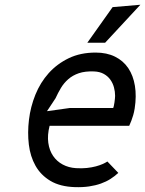

<svg xmlns="http://www.w3.org/2000/svg" viewBox="-20 -780 612 809"><path d="M478.5 -51.5Q463.5 -37.5 445.5 -26Q427.5 -14.5 405 -6.5Q382.5 1.5 355.5 5.5Q328.5 9.5 296 8.5Q233 6.5 192.2 -18Q151.5 -42.5 129.5 -81.8Q107.5 -121 101.5 -171Q95.5 -221 102 -275Q108.5 -330 129.2 -381.2Q150 -432.5 185.2 -471.8Q220.5 -511 269.8 -534.8Q319 -558.5 383 -558.5Q430 -558.5 464.8 -541.2Q499.5 -524 520.5 -492.8Q541.5 -461.5 548.5 -418.2Q555.5 -375 547.5 -323Q545 -307.5 541.2 -294.5Q537.5 -281.5 533.5 -271.5Q529 -260 524.5 -250H189Q179 -210.5 183.5 -178.2Q188 -146 203.8 -123Q219.5 -100 244.2 -86.8Q269 -73.5 300 -71.5Q325 -70 346 -72.2Q367 -74.5 383.8 -79Q400.5 -83.5 412.8 -89Q425 -94.5 432.5 -99.5ZM457 -325Q458 -326.5 459.5 -333Q461 -339.5 462.2 -347.8Q463.5 -356 464.2 -363.8Q465 -371.5 465 -376Q465 -394 460.2 -411.8Q455.5 -429.5 445 -444.2Q434.5 -459 417.5 -468.5Q400.5 -478 376.5 -479Q338.5 -480.5 312.2 -471.5Q286 -462.5 267.5 -446.2Q249 -430 236.5 -409Q224 -388 214 -366L178 -311.5L274.5 -325ZM454.5 -750 571.5 -760 423 -600H348Z"/></svg>

Font: B612
Style: Italic
Weight: 400
Italic angle: -10°
Designer: Nicolas Chauveau, Thomas Paillot, Jonathan Favre-Lamarine, Jean-Luc Vinot
Foundry: AIRBUS
Version: Version 1.008